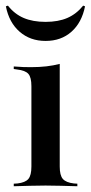

<svg xmlns="http://www.w3.org/2000/svg" viewBox="-26 -647 315 667"><path d="M83.1 -207.3V-347.6Q83.1 -378.2 72.6 -390.3Q62.1 -402.4 33.1 -405.6L21.8 -407.3V-416.1Q41.9 -414.5 55.2 -414.1Q68.5 -413.7 82.3 -413.7Q110.5 -413.7 135.1 -416.5Q159.7 -419.4 181.5 -425V-416.1V-207.3ZM132.3 -2.4Q104.8 -2.4 79.4 -1.6Q54 -0.8 21.8 0V-8.9L34.7 -9.7Q62.1 -12.9 72.6 -25.4Q83.1 -37.9 83.1 -68.5V-207.3H181.5V-68.5Q181.5 -37.9 192.3 -25.4Q203.2 -12.9 230.6 -9.7L242.7 -8.9V0Q210.5 -0.8 185.1 -1.6Q159.7 -2.4 132.3 -2.4ZM132.3 -504.8Q79 -504.8 42.3 -536.7Q5.6 -568.5 -5.6 -625L1.6 -627.4Q24.2 -598.4 56 -584.7Q87.9 -571 132.3 -571Q176.6 -571 208.1 -584.7Q239.5 -598.4 262.9 -627.4L269.4 -625Q258.1 -568.5 222.2 -536.7Q186.3 -504.8 132.3 -504.8Z"/></svg>

Font: Playfair 144pt SemiCondensed SemiBold
Style: Regular
Weight: 600
Width: 4
Designer: Claus Eggers Sørensen
Foundry: Claus Eggers Sørensen
Version: Version 2.203